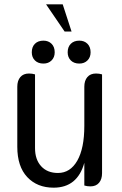

<svg xmlns="http://www.w3.org/2000/svg" viewBox="-20 -856 566 888"><path d="M60 -177V-455Q60 -483 74 -499.5Q88 -516 114 -516Q129 -516 142 -512V-171Q142 -118 170.5 -87Q199 -56 248 -56Q305 -56 337.5 -113Q370 -170 370 -274V-455Q370 -483 384 -499.5Q398 -516 424 -516Q439 -516 452 -512V-55Q452 -27 438 -10.5Q424 6 398 6Q383 6 370 2V-103Q338 12 228 12Q152 12 106 -37Q60 -86 60 -177ZM193 -836H270L311 -710H279ZM127 -614Q127 -639 141.5 -653.5Q156 -668 181 -668Q204 -668 218.5 -653.5Q233 -639 233 -614Q233 -591 218.5 -576.5Q204 -562 181 -562Q156 -562 141.5 -576.5Q127 -591 127 -614ZM293 -614Q293 -639 307.5 -653.5Q322 -668 347 -668Q370 -668 384.5 -653.5Q399 -639 399 -614Q399 -591 384.5 -576.5Q370 -562 347 -562Q322 -562 307.5 -576.5Q293 -591 293 -614Z"/></svg>

Font: Thasadith
Style: Bold
Weight: 700
Designer: Cadson Demak Co.,Ltd.
Foundry: Cadson Demak Co.,Ltd.
Version: Version 1.000; ttfautohint (v1.6)